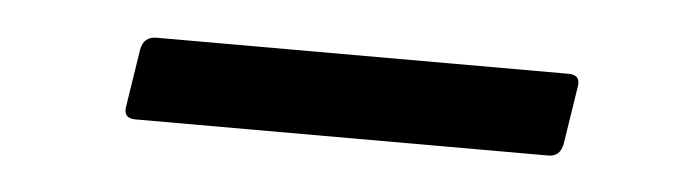

<svg xmlns="http://www.w3.org/2000/svg" viewBox="-24 -340 527 150"><g transform="rotate(5 240.0 -265.5)"><path d="M84 -233Q74 -233 76 -243L83 -288Q85 -298 95 -298H418Q428 -298 426 -288L419 -243Q417 -233 408 -233Z"/></g></svg>

Font: Sofia Sans Hairline
Style: Italic
Weight: 1
Italic angle: -9°
Designer: Botio Nikoltchev, Ani Petrova
Foundry: lettersoup
Version: Version 4.102